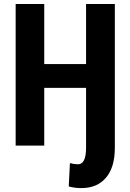

<svg xmlns="http://www.w3.org/2000/svg" viewBox="-20 -731 655 964"><path d="M202.1 -710.9V-409.2H412.1V-710.9H556.6V11.2Q556.6 108.9 512.2 161.1Q467.8 213.4 388.7 213.4Q354.5 213.4 325.2 205.1L331.1 87.9Q351.6 93.8 371.6 93.8Q412.1 93.8 412.1 10.3V-290H202.1V0H58.6V-710.9Z"/></svg>

Font: Roboto Condensed
Style: Bold
Weight: 700
Designer: Google
Version: Version 2.134; 2016